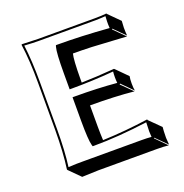

<svg xmlns="http://www.w3.org/2000/svg" viewBox="-127 -762 895 935"><g transform="rotate(-20 320.0 -294.0)"><path d="M296.4 -372.6Q369.6 -374 466.8 -381.8L470.2 -378.9L526.4 -322.3Q523.4 -308.6 523.4 -285.6Q523.4 -261.7 526.4 -247.6L470.2 -304.2L466.8 -300.8L523.4 -244.6Q424.8 -254.4 296.4 -254.4V-143.6Q296.4 -108.4 298.3 -73.7Q417 -78.1 534.2 -95.2L536.1 -90.8L592.8 -34.7Q590.8 -19 590.3 20.5Q590.3 29.8 592.8 56.6L536.1 0L534.2 2.9L590.3 59.6Q565.9 56.6 530.8 56.6H226.6Q226.6 56.6 141.6 59.6L85 2.9L84 0Q95.7 -81.5 96.2 -200.2V-444.8Q96.2 -559.6 84 -645L85.9 -647.9Q87.4 -647.9 169.9 -645H463.9Q500 -645 523.9 -647.9L525.9 -645L582.5 -588.4Q580.6 -560.1 580.6 -553.2Q580.6 -529.3 582.5 -512.2L525.9 -568.8L523.9 -564.9L580.6 -508.3Q580.6 -508.3 401.4 -518.6Q349.1 -520.5 304.7 -520.5Q296.9 -492.7 296.4 -388.7ZM230 -200.2V-320.8H240.2Q359.4 -320.8 458.5 -312Q457 -327.1 457 -341.8Q457 -356.4 458.5 -371.1Q349.1 -361.8 240.2 -361.8H230V-444.8Q230 -550.3 238.3 -579.6L240.7 -586.9H248Q370.1 -586.9 515.1 -575.7Q513.7 -595.7 514.2 -609.9Q514.2 -618.7 515.6 -637.2Q491.7 -635.3 463.9 -634.8H169.9Q141.6 -634.8 95.2 -637.7Q106 -553.2 106 -444.8V-200.2Q106 -87.4 95.2 -7.8Q141.6 -10.3 169.9 -9.8H474.1Q502.4 -9.8 525.4 -7.8Q523.9 -26.9 523.9 -36.1Q523.9 -57.1 525.4 -83.5Q370.6 -63 248 -63H240.7L238.3 -70.3Q230 -99.6 230 -200.2Z"/></g></svg>

Font: Linux Biolinum Shadow O
Style: Bold
Weight: 700
Designer: Philipp H. Poll
Foundry: Philipp H. Poll
Version: Version 0.9.2